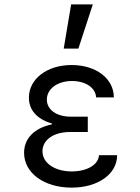

<svg xmlns="http://www.w3.org/2000/svg" viewBox="-20 -847 640 877"><path d="M419 -402H500C500 -488 419 -550 307 -550C194 -550 112 -486 112 -401C112 -345 148 -303 217 -283V-279C137 -262 90 -215 90 -149C90 -57 181 10 307 10C428 10 515 -52 515 -138H432C430 -95 378 -64 308 -64C229 -64 174 -103 174 -156C174 -208 225 -244 299 -244H381V-314H304C238 -314 194 -346 194 -392C194 -441 242 -477 309 -477C371 -477 417 -446 419 -402ZM404 -827H305L271 -625H338Z"/></svg>

Font: CommitMono
Style: 400Regular
Weight: 400
Monospace: yes
Designer: Eigil Nikolajsen
Foundry: Eigil Nikolajsen
Version: Version 1.143